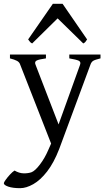

<svg xmlns="http://www.w3.org/2000/svg" viewBox="-42 -739 555 1003"><path d="M483 -434Q454 -427 444.5 -421Q435 -415 430 -400L267 40Q239 112 204 157Q169 202 132 223Q95 244 63 244Q25 244 1.5 236Q-22 228 -22 218Q-22 214 -12.5 200.5Q-3 187 10.5 172.5Q24 158 34 152Q58 166 81 166.5Q104 167 122 161Q141 154 166.5 120.5Q192 87 210 45L225 11L64 -400Q60 -414 47 -421Q34 -428 10 -434V-454H198V-434Q161 -429 149 -422.5Q137 -416 144 -400L264 -89L376 -400Q382 -416 369 -422Q356 -428 320 -434V-454H483ZM413 -533Q407 -524 404 -520Q401 -516 393 -512L259 -643L126 -512Q118 -516 115 -520Q112 -524 105 -533L234 -719H285Z"/></svg>

Font: ChillKai
Style: Regular
Weight: 400
Designer: ChillType
Foundry: 寒蝉字型
Version: Version 2.000